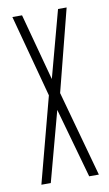

<svg xmlns="http://www.w3.org/2000/svg" viewBox="-75 -664 401 704"><g transform="rotate(-10 125.0 -312.0)"><path d="M21 0 105 -318 23 -624H59L126 -375L193 -624H225L147 -319L235 0H199L126 -260L56 0Z"/></g></svg>

Font: Inconsolata UltraCondensed Light
Style: Regular
Weight: 300
Width: 1
Monospace: yes
Designer: Raph Levien, Cyreal, Brenton Simpson
Foundry: Raph Levien, Cyreal, Google
Version: Version 3.001; ttfautohint (v1.8.2.53-6de2)